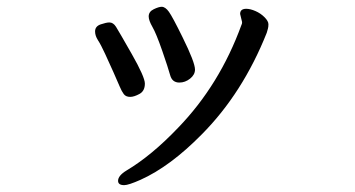

<svg xmlns="http://www.w3.org/2000/svg" viewBox="-20 -495 1040 563"><path d="M361.8 -210.9Q349.1 -210.9 343 -219Q336.9 -227.1 331.1 -241Q325.2 -254.9 313 -282.5Q300.8 -310.1 288.3 -336.9Q275.9 -363.8 267.3 -377Q258.8 -390.1 258.8 -402.8Q258.8 -418 275.4 -423.6Q292 -429.2 300.8 -429.2Q312 -429.2 320.1 -416.5Q328.1 -403.8 366.5 -336.4Q404.8 -269 404.8 -250Q404.8 -228 388.9 -219.5Q373 -210.9 361.8 -210.9ZM344.2 47.9Q326.2 47.9 326.2 35.2Q326.2 20 351.1 4.9Q424.8 -39.1 502 -120.1Q624 -246.1 688 -421.9Q689.9 -424.8 689.9 -430.2L684.1 -454.1Q684.1 -469.2 702.1 -469.2Q713.9 -469.2 729 -462.6Q744.1 -456.1 755.6 -444.6Q767.1 -433.1 767.1 -423.8Q767.1 -416 765.6 -410.9Q764.2 -405.8 762.2 -398.9Q691.9 -222.2 571.8 -101.1Q479 -6.8 392.1 32.2Q356.9 47.9 344.2 47.9ZM505.9 -252.9Q484.9 -252.9 479 -274.4Q473.1 -295.9 455.6 -346.4Q438 -397 427 -416Q416 -435.1 416 -446.8Q416 -460.9 430.9 -468Q445.8 -475.1 454.1 -475.1Q464.8 -475.1 475.3 -460.4Q485.8 -445.8 515.1 -386.2Q551.8 -312 551.8 -291Q551.8 -275.9 537.4 -264.4Q522.9 -252.9 505.9 -252.9Z"/></svg>

Font: LXGW WenKai Mono GB Screen
Style: Regular
Weight: 400
Monospace: yes
Designer: LXGW / Fontworks Inc.
Foundry: LXGW / Fontworks Inc.
Version: Version 1.510;January 18,2025